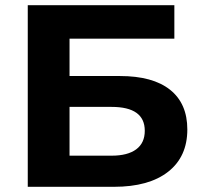

<svg xmlns="http://www.w3.org/2000/svg" viewBox="-20 -720 778 740"><path d="M87 -700H652V-571H248V-427H442Q569 -427 635.5 -374Q702 -321 702 -221Q702 -116 628 -58Q554 0 419 0H87ZM410 -120Q472 -120 505 -144.5Q538 -169 538 -216Q538 -308 410 -308H248V-120Z"/></svg>

Font: mBank
Style: Bold
Weight: 700
Designer: Julieta Ulanovsky
Foundry: Julieta Ulanovsky
Version: Version 7.200